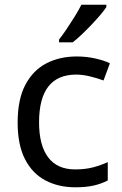

<svg xmlns="http://www.w3.org/2000/svg" viewBox="-20 -786 520 816"><path d="M300 10Q229 10 173.5 -19Q118 -48 86.5 -109Q55 -170 55 -265Q55 -364 88 -426Q121 -488 177.5 -517Q234 -546 306 -546Q347 -546 385 -537.5Q423 -529 447 -517L420 -444Q396 -453 364 -461Q332 -469 304 -469Q146 -469 146 -266Q146 -169 184.5 -117.5Q223 -66 299 -66Q343 -66 376.5 -75Q410 -84 438 -97V-19Q411 -5 378.5 2.5Q346 10 300 10ZM432 -756Q423 -742 406 -722Q389 -702 368.5 -680.5Q348 -659 327.5 -639.5Q307 -620 289 -606H231V-618Q246 -637 263.5 -663Q281 -689 298 -716.5Q315 -744 326 -766H432Z"/></svg>

Font: Noto Sans Gunjala Gondi
Style: Regular
Weight: 400
Designer: Ek Type
Foundry: Ek Type
Version: Version 1.004